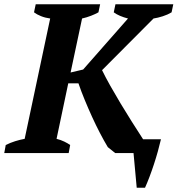

<svg xmlns="http://www.w3.org/2000/svg" viewBox="-44 -720 835 903"><path d="M498 0 463 -28Q445 -58 426 -94.5Q407 -131 389 -170.5Q371 -210 354.5 -250Q338 -290 325 -328H277L222 -67Q242 -62 258.5 -54Q275 -46 286 -38L279 0H-24L-17 -38Q5 -49 27.5 -56Q50 -63 72 -67L192 -633Q169 -636 149 -644Q129 -652 116 -662L124 -700H427L419 -662Q405 -654 384.5 -646Q364 -638 342 -633L288 -379L347 -393L558 -633Q538 -638 520.5 -645.5Q503 -653 491 -662L499 -700H771L763 -662Q745 -651 721.5 -643.5Q698 -636 678 -633L436 -390Q452 -357 474.5 -317Q497 -277 522.5 -234.5Q548 -192 575.5 -148.5Q603 -105 629 -65H713Q707 -39 698.5 -8.5Q690 22 680 52.5Q670 83 659 112Q648 141 638 163H599L584 0Z"/></svg>

Font: PT Serif
Style: Bold Italic
Weight: 700
Italic angle: -12°
Designer: A.Korolkova, O.Umpeleva, V.Yefimov
Foundry: ParaType Ltd
Version: Version 1.000W OFL